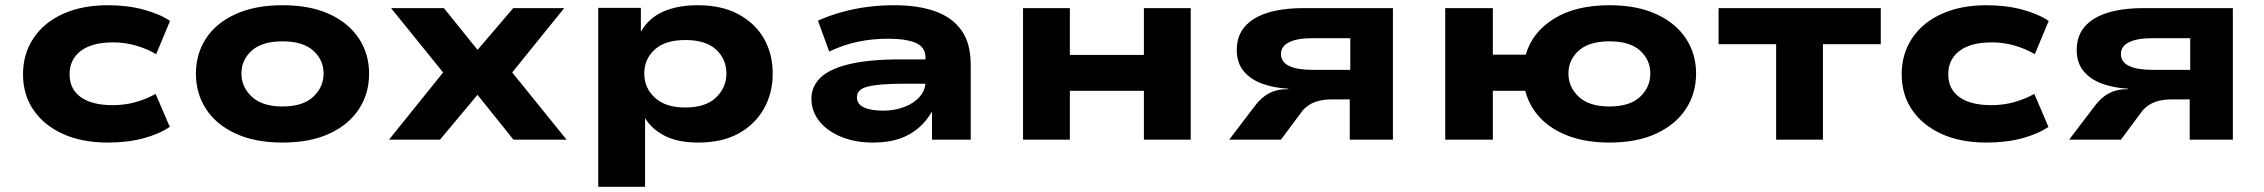

<svg xmlns="http://www.w3.org/2000/svg" viewBox="-20 -534 8656 734"><path d="M392 11Q293 11 220.5 -22Q148 -55 108 -113.5Q68 -172 68 -250Q68 -328 108 -388Q148 -448 221 -481Q294 -514 392 -514Q468 -514 530 -497Q592 -480 630 -454L577 -327Q541 -348 499 -360Q457 -372 412 -372Q332 -372 289 -339.5Q246 -307 246 -250Q246 -193 289 -162.5Q332 -132 410 -132Q457 -132 498 -143.5Q539 -155 575 -175L629 -49Q590 -22 529 -5.5Q468 11 392 11Z M1060 11Q955 11 880.5 -23.5Q806 -58 767.5 -117.5Q729 -177 729 -252Q729 -328 767.5 -387Q806 -446 880.5 -480Q955 -514 1060 -514Q1166 -514 1239.5 -480Q1313 -446 1352 -387Q1391 -328 1391 -252Q1391 -177 1352.5 -117.5Q1314 -58 1240 -23.5Q1166 11 1060 11ZM1060 -127Q1138 -127 1177.5 -164Q1217 -201 1217 -253Q1217 -305 1177.5 -340.5Q1138 -376 1060 -376Q982 -376 942.5 -340.5Q903 -305 903 -253Q903 -201 943 -164Q983 -127 1060 -127Z M1467 0 1711 -303 1716 -205 1475 -503H1677L1810 -338H1801L1942 -503H2137L1896 -205L1901 -303L2146 0H1943L1801 -177H1810L1662 0Z M2267 180V-504H2430V-413Q2460 -465 2515 -489.5Q2570 -514 2648 -514Q2739 -514 2803 -479.5Q2867 -445 2900.5 -386.5Q2934 -328 2934 -252Q2934 -179 2901 -119.5Q2868 -60 2805 -24.5Q2742 11 2649 11Q2573 11 2523 -14Q2473 -39 2447 -81H2446V180ZM2600 -123Q2677 -123 2717 -161Q2757 -199 2757 -253Q2757 -308 2717.5 -344.5Q2678 -381 2600 -381Q2523 -381 2483 -344.5Q2443 -308 2443 -253Q2443 -198 2483.5 -160.5Q2524 -123 2600 -123Z M3318 11Q3249 11 3195.5 -11Q3142 -33 3112 -71Q3082 -109 3082 -156Q3082 -203 3116 -236.5Q3150 -270 3225.5 -288.5Q3301 -307 3425 -307H3541V-214H3435Q3384 -214 3350 -211Q3316 -208 3295.5 -202.5Q3275 -197 3265.5 -187Q3256 -177 3256 -162Q3256 -136 3282.5 -123.5Q3309 -111 3356 -111Q3400 -111 3437 -125Q3474 -139 3496 -164.5Q3518 -190 3518 -221V-314Q3518 -354 3481 -370Q3444 -386 3374 -386Q3315 -386 3260 -374.5Q3205 -363 3150 -337L3107 -455Q3152 -475 3199 -488Q3246 -501 3296 -507.5Q3346 -514 3399 -514Q3491 -514 3556 -490.5Q3621 -467 3656 -417.5Q3691 -368 3691 -286V0H3543V-106H3542Q3521 -70 3490.5 -44Q3460 -18 3418 -3.5Q3376 11 3318 11Z M3891 0V-503H4070V-324H4353V-503H4532V0H4353V-187H4070V0Z M4679 0 4778 -130Q4802 -162 4831.5 -177.5Q4861 -193 4898 -193H4907L4903 -195Q4850 -198 4805.5 -214Q4761 -230 4734.5 -262Q4708 -294 4708 -343Q4708 -421 4774 -462Q4840 -503 4965 -503H5305V0H5140V-154H5070Q5035 -154 5008.5 -144.5Q4982 -135 4961 -113L4877 0ZM4997 -267H5142V-388H4997Q4939 -388 4908 -372.5Q4877 -357 4877 -328Q4877 -297 4908 -282Q4939 -267 4997 -267Z M6133 11Q6044 11 5977 -14Q5910 -39 5868 -83.5Q5826 -128 5811 -187H5687V0H5505V-503H5687V-325H5813Q5837 -410 5920 -462Q6003 -514 6133 -514Q6238 -514 6312 -480Q6386 -446 6425 -387Q6464 -328 6464 -253Q6464 -177 6425 -117.5Q6386 -58 6312 -23.5Q6238 11 6133 11ZM6133 -127Q6211 -127 6250 -164Q6289 -201 6289 -253Q6289 -305 6250 -340.5Q6211 -376 6133 -376Q6055 -376 6015.5 -340.5Q5976 -305 5976 -253Q5976 -201 6015.5 -164Q6055 -127 6133 -127Z M6770 0V-365H6550V-503H7170V-365H6949V0Z M7574 11Q7475 11 7402.5 -22Q7330 -55 7290 -113.5Q7250 -172 7250 -250Q7250 -328 7290 -388Q7330 -448 7403 -481Q7476 -514 7574 -514Q7650 -514 7712 -497Q7774 -480 7812 -454L7759 -327Q7723 -348 7681 -360Q7639 -372 7594 -372Q7514 -372 7471 -339.5Q7428 -307 7428 -250Q7428 -193 7471 -162.5Q7514 -132 7592 -132Q7639 -132 7680 -143.5Q7721 -155 7757 -175L7811 -49Q7772 -22 7711 -5.5Q7650 11 7574 11Z M7890 0 7989 -130Q8013 -162 8042.5 -177.5Q8072 -193 8109 -193H8118L8114 -195Q8061 -198 8016.5 -214Q7972 -230 7945.5 -262Q7919 -294 7919 -343Q7919 -421 7985 -462Q8051 -503 8176 -503H8516V0H8351V-154H8281Q8246 -154 8219.5 -144.5Q8193 -135 8172 -113L8088 0ZM8208 -267H8353V-388H8208Q8150 -388 8119 -372.5Q8088 -357 8088 -328Q8088 -297 8119 -282Q8150 -267 8208 -267Z"/></svg>

Font: Nunito Sans 7pt Expanded ExtraBold
Style: Regular
Weight: 800
Width: 7
Designer: Vernon Adams
Foundry: Vernon Adams
Version: Version 3.101;gftools[0.9.27]